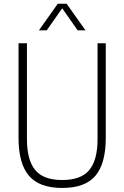

<svg xmlns="http://www.w3.org/2000/svg" viewBox="-20 -964 643 994"><path d="M302 9Q183.5 9 129.8 -54.2Q76 -117.5 76 -249.5V-740H119.5V-243.5Q119.5 -136 162 -84Q204.5 -32 302 -32Q400 -32 442.5 -84Q485 -136 485 -243.5V-740H527.5V-249.5Q527.5 -117.5 474.2 -54.2Q421 9 302 9ZM181.5 -807 279 -944.5H325L422.5 -807H382L302 -921L222 -807Z"/></svg>

Font: Encode Sans Condensed Condensed ExtraLight
Style: Regular
Weight: 200
Width: 3
Designer: Multiple Designers
Foundry: Impallari Type
Version: Version 3.000; ttfautohint (v1.8.3) -l 8 -r 50 -G 200 -x 14 